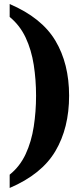

<svg xmlns="http://www.w3.org/2000/svg" viewBox="-20 -793 413 953"><path d="M28 74Q79 33 107.5 -28.5Q136 -90 147.5 -164.5Q159 -239 159 -318Q159 -397 147.5 -471Q136 -545 107.5 -606Q79 -667 28 -709V-773Q187 -705 255 -591Q323 -477 323 -318Q323 -158 255 -43Q187 72 28 140Z"/></svg>

Font: Noto Serif Lao Condensed ExtraBold
Style: Regular
Weight: 800
Width: 3
Designer: Monotype Design Team
Foundry: Monotype Imaging Inc.
Version: Version 2.003; ttfautohint (v1.8.4.7-5d5b)